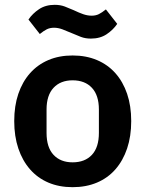

<svg xmlns="http://www.w3.org/2000/svg" viewBox="-20 -764 603 796"><path d="M281 12Q225 12 180.5 -7Q136 -26 104.5 -62Q73 -98 56 -148.5Q39 -199 39 -262Q39 -325 56 -375Q73 -425 104.5 -460.5Q136 -496 180.5 -515Q225 -534 281 -534Q337 -534 382 -515Q427 -496 458.5 -460.5Q490 -425 507 -375Q524 -325 524 -262Q524 -199 507 -148.5Q490 -98 458.5 -62Q427 -26 382 -7Q337 12 281 12ZM281 -91Q332 -91 361 -122Q390 -153 390 -213V-310Q390 -369 361 -400Q332 -431 281 -431Q231 -431 202 -400Q173 -369 173 -310V-213Q173 -153 202 -122Q231 -91 281 -91ZM357 -604Q334 -604 315.5 -611Q297 -618 279 -626Q256 -636 238.5 -642.5Q221 -649 204 -649Q187 -649 174 -642.5Q161 -636 145 -623L98 -683Q115 -708 142 -726Q169 -744 207 -744Q230 -744 248.5 -737Q267 -730 285 -722Q308 -711 325.5 -705Q343 -699 360 -699Q377 -699 390 -705.5Q403 -712 419 -725L466 -665Q449 -640 422 -622Q395 -604 357 -604Z"/></svg>

Font: IBM Plex Sans Thai Looped SemiBold
Style: Regular
Weight: 600
Designer: Mike Abbink, Paul van der Laan, Pieter van Rosmalen, Ben Mitchell, Mark Frömberg
Foundry: Bold Monday
Version: Version 1.1